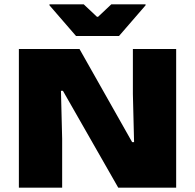

<svg xmlns="http://www.w3.org/2000/svg" viewBox="-20 -865 899 885"><path d="M346.5 -639 589 -210H598L592.5 -431.5V-639H792V0H525L270 -446.5H261L266.5 -225V0H67V-639ZM330.5 -699 208 -840.5V-845H366L427 -787.5H432L493 -845H651V-840.5L528.5 -699Z"/></svg>

Font: Anek Latin Expanded ExtraBold
Style: Regular
Weight: 800
Width: 7
Designer: Yesha Goshar
Foundry: Ek Type
Version: Version 1.003